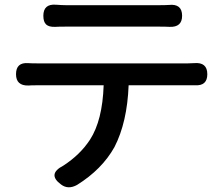

<svg xmlns="http://www.w3.org/2000/svg" viewBox="-20 -758 930 815"><path d="M239 25Q179 -19 249 -55Q320 -101 362 -165Q415 -247 420 -396H137Q112 -396 100 -395Q48 -394 48 -443Q48 -494 100 -490Q113 -489 137 -489H457H778Q794 -489 804 -490Q860 -495 860 -443Q860 -393 808 -396Q793 -396 778 -396H526Q520 -239 466 -134Q413 -39 307 27Q269 48 239 25ZM700 -644Q684 -645 655 -645H260Q229 -645 214 -644Q188 -643 176 -654Q164 -665 164 -691Q164 -742 217 -738Q245 -736 260 -736H457H655Q682 -736 697 -737Q753 -743 753 -691Q753 -642 700 -644Z"/></svg>

Font: GenSenRounded TW M
Style: Regular
Weight: 500
Version: Version 1.501;PS 1;hotconv 16.6.51;makeotf.lib2.5.65220